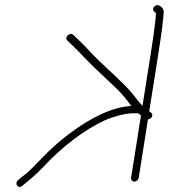

<svg xmlns="http://www.w3.org/2000/svg" viewBox="-20 -692 665 756"><path d="M508.8 23C500.9 23 494.9 15.9 496.2 8L535 -237C531.4 -239.7 527.9 -242.7 524.4 -246H503.4C471.9 -246 424.2 -232 396.3 -220C311 -180.5 227.5 -117.2 145.7 -30C120.6 -3.2 102.3 10.5 79.7 30L68.3 39C52.3 54 35.3 32.3 50.6 18L62.2 8C69.1 2 77.9 -5 88.5 -13C97.8 -21 117.8 -41 148.4 -73.1C179 -105.1 213 -135.3 250.4 -163.5C342.3 -233.1 424.5 -270.2 497 -275C477.9 -301.7 457.9 -325 437.1 -345C374 -403.8 334.1 -442.3 317.3 -460.3C300.5 -478.4 280.2 -498.9 256.1 -522L245.7 -532C231.3 -544.3 254.6 -566.7 268.4 -555L278.8 -545C299.7 -525.3 316.4 -508.6 328.9 -494.7C355.6 -465.1 379 -444.5 408.9 -416C439.5 -386.7 482.1 -349.3 507.9 -315C521.3 -297 532.1 -284 540.2 -276H541.2L572.5 -474C586.5 -562 593.6 -617.7 594 -641C582.5 -648.6 579.8 -656.3 585.6 -664C592 -672.5 600.2 -673.9 610.1 -668.4C620 -662.8 624.9 -655 624.6 -645C623.7 -618.3 616.4 -561.3 602.5 -474L567.7 -254L573.9 -249C587.2 -240.2 575.7 -222 562.6 -222L526.2 8C524.9 15.9 516.7 23 508.8 23Z"/></svg>

Font: MewTooHand
Style: ReversedIta
Weight: 400
Designer: Mew Too, Robert Jablonski
Version: Version 0.77